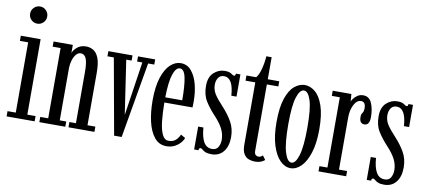

<svg xmlns="http://www.w3.org/2000/svg" viewBox="-68 -972 2735 1227"><g transform="rotate(10 1300.0 -359.0)"><path d="M107 -617.5Q83.5 -617.5 67.2 -633.8Q51 -650 51 -673Q51 -696 67.2 -712.5Q83.5 -729 107 -729Q129.5 -729 145.8 -712.5Q162 -696 162 -673Q162 -650 145.8 -633.8Q129.5 -617.5 107 -617.5ZM17 0V-34H70.5V-490H17V-523.5H145.5V-34H199V0Z M229.5 0V-34H281V-490H229.5V-523.5H354.5V-470Q358 -486.5 381 -507.5Q404 -528.5 440.5 -528.5Q464 -528.5 486 -516.8Q508 -505 522 -472Q536 -439 536 -374.5V-34H587V0H418.5V-34H461V-366.5Q461 -426.5 449.8 -453Q438.5 -479.5 414.5 -479.5Q397.5 -479.5 384.5 -464Q371.5 -448.5 364 -424.5Q356.5 -400.5 356 -375V-34H398V0Z M715 2 626.5 -490H585V-523.5H742V-490H707L759 -140.5L811.5 -490H777.5V-523.5H889V-490H849L764 2Z M1055.5 10.5Q1007 10.5 976.8 -26.8Q946.5 -64 932.2 -126.2Q918 -188.5 918 -263Q918 -352.5 937.2 -411.5Q956.5 -470.5 987.8 -499.5Q1019 -528.5 1055 -528.5Q1097 -528.5 1124.2 -496Q1151.5 -463.5 1164.8 -412.2Q1178 -361 1178 -303.5Q1178 -293 1177.8 -282.8Q1177.5 -272.5 1177 -262.5H994.5Q995 -193.5 1001 -140.2Q1007 -87 1021.8 -56.5Q1036.5 -26 1063 -26Q1094.5 -26 1111.5 -43.8Q1128.5 -61.5 1135 -79L1164.5 -62Q1155 -34 1125.2 -11.8Q1095.5 10.5 1055.5 10.5ZM1055 -494.5Q1029 -494.5 1012.5 -445.8Q996 -397 994.5 -296H1104.5Q1104.5 -390 1093.8 -442.2Q1083 -494.5 1055 -494.5Z M1348 11Q1321.5 11 1307.5 4.5Q1293.5 -2 1286.5 -8.8Q1279.5 -15.5 1273 -15.5Q1262.5 -15.5 1262.5 0H1234V-148.5H1268Q1272.5 -87.5 1291 -55.2Q1309.5 -23 1346 -23Q1374 -23 1385.5 -44.2Q1397 -65.5 1397 -90Q1397 -128 1379.5 -162.2Q1362 -196.5 1323 -238Q1288 -275.5 1263 -315.2Q1238 -355 1238 -413Q1238 -471.5 1269.5 -500Q1301 -528.5 1340 -528.5Q1370.5 -528.5 1383.5 -518.5Q1396.5 -508.5 1404 -508.5Q1412 -508.5 1412.5 -523.5H1442V-379.5H1408.5Q1401 -494.5 1341.5 -494.5Q1317.5 -494.5 1304.8 -476.2Q1292 -458 1292 -430.5Q1292 -397.5 1310 -369.5Q1328 -341.5 1362.5 -305Q1404.5 -259.5 1428.8 -216.2Q1453 -173 1453 -118.5Q1453 -58.5 1425 -23.8Q1397 11 1348 11Z M1630.5 9Q1609 9 1589.2 1.8Q1569.5 -5.5 1557 -26Q1544.5 -46.5 1544.5 -85.5V-490H1481V-523.5H1544.5Q1561 -542.5 1571.8 -584Q1582.5 -625.5 1585 -666.5H1619.5V-523.5H1694V-490H1619.5V-61Q1619.5 -39.5 1628.2 -32.8Q1637 -26 1645.5 -26Q1655.5 -26 1662.5 -30.2Q1669.5 -34.5 1673.5 -39L1693 -12.5Q1683 -3.5 1667.2 2.8Q1651.5 9 1630.5 9Z M1860.5 11Q1823.5 11 1792 -20.8Q1760.5 -52.5 1741.2 -114Q1722 -175.5 1722 -263.5Q1722 -360 1742 -418.2Q1762 -476.5 1793.8 -502.5Q1825.5 -528.5 1860.5 -528.5Q1895 -528.5 1927 -502.5Q1959 -476.5 1979.2 -418.2Q1999.5 -360 1999.5 -263.5Q1999.5 -175.5 1980.2 -114Q1961 -52.5 1929.2 -20.8Q1897.5 11 1860.5 11ZM1860.5 -25Q1887.5 -25 1905 -82.8Q1922.5 -140.5 1922.5 -263.5Q1922.5 -385 1905 -439Q1887.5 -493 1860.5 -493Q1833.5 -493 1816 -439Q1798.5 -385 1798.5 -263.5Q1798.5 -140.5 1816 -82.8Q1833.5 -25 1860.5 -25Z M2041 0V-34H2093V-490H2041V-523.5H2162L2166 -474.5Q2167 -480.5 2176.2 -493.5Q2185.5 -506.5 2201.2 -517.5Q2217 -528.5 2239 -528.5Q2277 -528.5 2294 -491Q2311 -453.5 2311 -399Q2311 -346.5 2277 -346.5Q2245 -346.5 2245 -389Q2245 -407.5 2253 -417Q2261 -426.5 2261 -448Q2261 -490 2231.5 -490Q2204 -490 2186 -455Q2168 -420 2168 -374V-34H2220.5V0Z M2468 11Q2441.5 11 2427.5 4.5Q2413.5 -2 2406.5 -8.8Q2399.5 -15.5 2393 -15.5Q2382.5 -15.5 2382.5 0H2354V-148.5H2388Q2392.5 -87.5 2411 -55.2Q2429.5 -23 2466 -23Q2494 -23 2505.5 -44.2Q2517 -65.5 2517 -90Q2517 -128 2499.5 -162.2Q2482 -196.5 2443 -238Q2408 -275.5 2383 -315.2Q2358 -355 2358 -413Q2358 -471.5 2389.5 -500Q2421 -528.5 2460 -528.5Q2490.5 -528.5 2503.5 -518.5Q2516.5 -508.5 2524 -508.5Q2532 -508.5 2532.5 -523.5H2562V-379.5H2528.5Q2521 -494.5 2461.5 -494.5Q2437.5 -494.5 2424.8 -476.2Q2412 -458 2412 -430.5Q2412 -397.5 2430 -369.5Q2448 -341.5 2482.5 -305Q2524.5 -259.5 2548.8 -216.2Q2573 -173 2573 -118.5Q2573 -58.5 2545 -23.8Q2517 11 2468 11Z"/></g></svg>

Font: Imbue 10pt
Style: Regular
Weight: 400
Designer: Tyler Finck
Foundry: Etcetera Type Company
Version: Version 1.102; ttfautohint (v1.8.3)